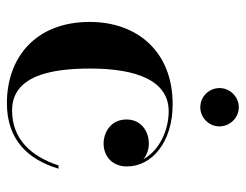

<svg xmlns="http://www.w3.org/2000/svg" viewBox="-98 -604 712 556"><g transform="rotate(90 258.0 -326.0)"><path d="M235 -605.5C235 -575 260 -550 290.5 -550C321 -550 346 -575 346 -605.5C346 -636 321 -661.5 290.5 -661.5C260 -661.5 235 -636 235 -605.5ZM468.5 -139.5H459C433 -60.5 383.5 -5 299.5 -5C200.5 -5 178.5 -115.5 178.5 -230C178.5 -324 195 -458.5 302.5 -458.5C356 -458.5 416 -432 441 -385C429 -395.5 413 -401 395.5 -401C359 -401 326 -377.5 326 -336.5C326 -290 364.5 -270 395.5 -270C432.5 -270 462 -295 462 -337.5C462 -410 391.5 -470 282 -470C128.5 -470 43.5 -366.5 43.5 -230C43.5 -74 145.5 10 279 10C386 10 442.5 -52.5 468.5 -139.5Z"/></g></svg>

Font: Bodoni* 24pt Medium
Style: Regular
Weight: 500
Version: Version 2.3